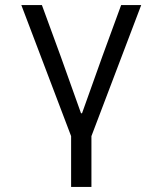

<svg xmlns="http://www.w3.org/2000/svg" viewBox="-20 -536 640 756"><path d="M260 0 64 -516H145L219 -314L299 -90H303L383 -314L457 -516H536L340 0V200H260Z"/></svg>

Font: iA Writer Quattro V
Style: Regular
Weight: 400
Designer: Mike Abbink, Paul van der Laan, Pieter van Rosmalen, Oliver Reichenstein
Foundry: Information Architects Inc.
Version: Version 2.000